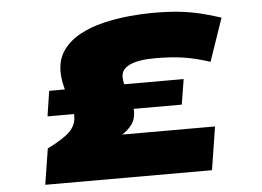

<svg xmlns="http://www.w3.org/2000/svg" viewBox="-51 -776 1151 842"><g transform="rotate(-5 525.0 -355.0)"><path d="M115 0 140 -158Q208 -191 238 -220Q268 -249 268 -289Q268 -294 268 -298H151L168 -409H237Q232 -428 228.5 -447.5Q225 -467 225 -488Q225 -544 253.5 -583Q282 -622 328.5 -647Q375 -672 431.5 -685.5Q488 -699 545 -704.5Q602 -710 649 -710Q719 -710 767.5 -704.5Q816 -699 858 -689Q900 -679 949 -663L884 -474Q824 -494 769.5 -502.5Q715 -511 643 -511Q571 -511 532.5 -493.5Q494 -476 494 -442Q494 -428 498 -409H760L742 -298H530Q531 -292 531 -288Q531 -252 512.5 -228Q494 -204 470 -190H879L849 0Z"/></g></svg>

Font: Georama ExtraExtended Black
Style: Italic
Weight: 900
Width: 8
Italic angle: -9°
Designer: Jean-Baptiste Levee
Foundry: Production Type
Version: Version 1.000